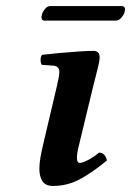

<svg xmlns="http://www.w3.org/2000/svg" viewBox="-20 -604 433 634"><path d="M364 -536H126Q117 -536 117 -548Q117 -551 118 -553Q119 -562 127.5 -573Q136 -584 145 -584H382Q393 -584 393 -572Q393 -570 392 -568Q391 -558 382 -547Q373 -536 364 -536ZM288 -320 243 -134Q240 -123 237 -108.5Q234 -94 234 -83Q234 -66 244 -66Q252 -66 270.5 -75.5Q289 -85 307 -100Q318 -100 324.5 -92.5Q331 -85 333 -74Q283 -33 242.5 -11.5Q202 10 155 10Q130 10 120 -6Q110 -22 110 -46Q110 -64 113.5 -84Q117 -104 122 -125L167 -316Q172 -337 174 -348.5Q176 -360 176 -367Q176 -375 171.5 -380.5Q167 -386 158 -387L118 -390Q114 -397 114 -407Q114 -417 119 -423Q143 -426 176.5 -429Q210 -432 241 -434Q272 -436 288 -436Q309 -436 309 -415Q309 -402 302 -375.5Q295 -349 288 -320Z"/></svg>

Font: Libertinus Serif Semibold Italic
Style: Regular
Weight: 600
Italic angle: -11.5°
Designer: Philipp H. Poll, Khaled Hosny
Foundry: Caleb Maclennan
Version: Version 7.051;RELEASE